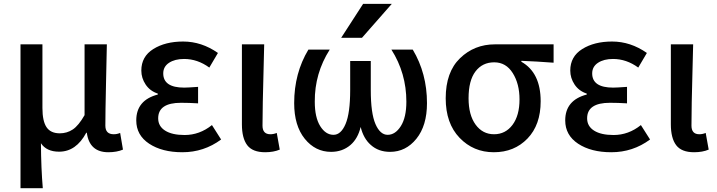

<svg xmlns="http://www.w3.org/2000/svg" viewBox="-20 -781 3738 1001"><path d="M86.9 200.2V-549.8H201.2V-217.8Q201.2 -149.4 222.7 -117.7Q244.1 -85.9 292 -85.9Q329.1 -85.9 359.4 -106Q389.6 -126 420.9 -180.7V-549.8H537.1Q536.1 -497.1 532.7 -345.2Q529.3 -193.4 529.3 -126Q529.3 -81.1 573.2 -81.1Q589.8 -81.1 606.4 -87.9L621.1 -1Q588.9 12.7 544.9 12.7Q446.3 12.7 432.6 -88.9H429.7Q377 9.8 288.1 9.8Q222.7 9.8 193.4 -34.2Q194.3 97.7 203.1 200.2Z M930.7 12.7Q825.2 12.7 757.8 -31.7Q690.4 -76.2 690.4 -153.3Q690.4 -258.8 802.7 -288.1V-293Q761.7 -306.6 739.3 -340.3Q716.8 -374 716.8 -413.1Q716.8 -486.3 779.3 -525.4Q841.8 -564.5 934.6 -564.5Q1031.2 -564.5 1116.2 -504.9L1071.3 -428.7Q1009.8 -473.6 939.5 -473.6Q891.6 -473.6 861.3 -453.6Q831.1 -433.6 831.1 -398.4Q831.1 -324.2 940.4 -324.2Q958 -324.2 1012.7 -328.1V-242.2Q964.8 -245.1 923.8 -245.1Q804.7 -245.1 804.7 -164.1Q804.7 -123 840.8 -100.1Q877 -77.1 942.4 -77.1Q1020.5 -77.1 1085 -128.9L1132.8 -53.7Q1043 12.7 930.7 12.7Z M1362.3 12.7Q1296.9 12.7 1269 -23.9Q1241.2 -60.5 1241.2 -132.8V-549.8H1357.4Q1356.4 -502 1354 -411.1Q1351.6 -320.3 1350.1 -250Q1348.6 -179.7 1348.6 -126Q1348.6 -81.1 1389.6 -81.1Q1406.2 -81.1 1422.9 -87.9L1438.5 -1Q1406.2 12.7 1362.3 12.7Z M2013.7 10.7Q1953.1 10.7 1913.1 -25.4Q1875 -58.6 1860.4 -119.1Q1845.7 -58.6 1807.6 -25.4Q1765.6 10.7 1706.1 10.7Q1624 10.7 1568.8 -57.6Q1513.7 -126 1513.7 -243.2Q1513.7 -399.4 1587.9 -522.5H1699.2Q1620.1 -398.4 1621.1 -251Q1621.1 -168.9 1649.4 -123.5Q1677.7 -78.1 1718.8 -78.1Q1757.8 -78.1 1781.7 -134.8Q1805.7 -191.4 1805.7 -311.5V-462.9H1913.1V-311.5Q1913.1 -190.4 1937.5 -134.3Q1961.9 -78.1 2001 -78.1Q2041 -78.1 2069.8 -123.5Q2098.6 -168.9 2098.6 -251Q2098.6 -399.4 2020.5 -522.5H2131.8Q2206.1 -398.4 2206.1 -243.2Q2206.1 -126 2150.9 -57.6Q2095.7 10.7 2013.7 10.7ZM2022.5 -760.7 1867.2 -584H1758.8L1873 -760.7Z M2303.7 -268.6Q2303.7 -405.3 2378.4 -477.5Q2453.1 -549.8 2560.5 -549.8H2866.2V-454.1Q2777.3 -460.9 2698.2 -463.9V-459Q2798.8 -402.3 2798.8 -252.9Q2798.8 -129.9 2730 -58.6Q2661.1 12.7 2554.7 12.7Q2448.2 12.7 2376 -62.5Q2303.7 -137.7 2303.7 -268.6ZM2688.5 -262.7Q2688.5 -343.8 2653.3 -399.9Q2618.2 -456.1 2556.6 -456.1Q2495.1 -456.1 2459 -408.7Q2422.9 -361.3 2422.9 -268.6Q2422.9 -181.6 2459.5 -131.3Q2496.1 -81.1 2555.7 -81.1Q2615.2 -81.1 2651.9 -129.9Q2688.5 -178.7 2688.5 -262.7Z M3167 12.7Q3061.5 12.7 2994.1 -31.7Q2926.8 -76.2 2926.8 -153.3Q2926.8 -258.8 3039.1 -288.1V-293Q2998 -306.6 2975.6 -340.3Q2953.1 -374 2953.1 -413.1Q2953.1 -486.3 3015.6 -525.4Q3078.1 -564.5 3170.9 -564.5Q3267.6 -564.5 3352.5 -504.9L3307.6 -428.7Q3246.1 -473.6 3175.8 -473.6Q3127.9 -473.6 3097.7 -453.6Q3067.4 -433.6 3067.4 -398.4Q3067.4 -324.2 3176.8 -324.2Q3194.3 -324.2 3249 -328.1V-242.2Q3201.2 -245.1 3160.2 -245.1Q3041 -245.1 3041 -164.1Q3041 -123 3077.1 -100.1Q3113.3 -77.1 3178.7 -77.1Q3256.8 -77.1 3321.3 -128.9L3369.1 -53.7Q3279.3 12.7 3167 12.7Z M3598.6 12.7Q3533.2 12.7 3505.4 -23.9Q3477.5 -60.5 3477.5 -132.8V-549.8H3593.8Q3592.8 -502 3590.3 -411.1Q3587.9 -320.3 3586.4 -250Q3585 -179.7 3585 -126Q3585 -81.1 3626 -81.1Q3642.6 -81.1 3659.2 -87.9L3674.8 -1Q3642.6 12.7 3598.6 12.7Z"/></svg>

Font: Gen Shin Gothic Medium
Style: Regular
Weight: 500
Designer: [Source Han Sans]
Ryoko NISHIZUKA  (kana & ideographs); Paul D. Hunt (Latin, Greek & Cyrillic); Wenlong ZHANG  (bopomofo
Version: Version 1.002.20150607